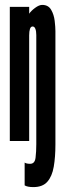

<svg xmlns="http://www.w3.org/2000/svg" viewBox="-20 -575 266 783"><path d="M116 188Q92 188 80.5 181V88Q87.5 93 103 93Q122 93 125 68.2Q128 43.5 128 13V-56.5H206V14Q206 65.5 199.2 104.8Q192.5 144 173.2 166Q154 188 116 188ZM20 0V-547H99V-519Q106.5 -530.5 123 -542.8Q139.5 -555 152 -555Q177 -555 188.5 -535.2Q200 -515.5 203 -490Q206 -464.5 206 -448V0H128V-432Q128 -448 124.2 -457.5Q120.5 -467 113 -467Q105.5 -467 102.2 -457Q99 -447 99 -431V0Z"/></svg>

Font: League Gothic Condensed
Style: Regular
Weight: 400
Width: 3
Designer: The League of Moveable Type
Version: Version 2.001